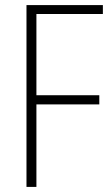

<svg xmlns="http://www.w3.org/2000/svg" viewBox="-20 -734 440 754"><path d="M123 0H84V-714H384V-679H123V-360H370V-324H123Z"/></svg>

Font: Noto Sans Khmer Condensed ExtraLight
Style: Regular
Weight: 200
Width: 3
Designer: Danh Hong and the Monotype Design Team
Foundry: Monotype Imaging Inc.
Version: Version 2.004; ttfautohint (v1.8.4.7-5d5b)